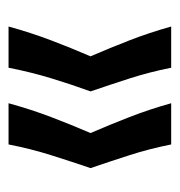

<svg xmlns="http://www.w3.org/2000/svg" viewBox="-6 -486 411 438"><g transform="rotate(90 199.0 -267.5)"><path d="M310 -82H216Q230 -133 247.5 -179Q265 -225 284 -269Q265 -313 247.5 -358Q230 -403 216 -453H310Q320 -403 334.5 -358Q349 -313 364 -269Q349 -225 334.5 -179Q320 -133 310 -82ZM135 -82H41Q55 -133 72.5 -179Q90 -225 109 -269Q90 -313 72.5 -358Q55 -403 41 -453H135Q145 -403 159.5 -358Q174 -313 189 -269Q173 -225 159 -179Q145 -133 135 -82Z"/></g></svg>

Font: Bricolage Grotesque 16pt
Style: Regular
Weight: 400
Version: Version 1.001;gftools[0.9.33.dev8+g029e19f]